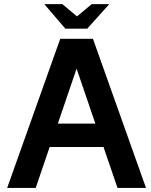

<svg xmlns="http://www.w3.org/2000/svg" viewBox="-20 -920 737 940"><path d="M355 -584 263.2 -314.9H446.8ZM15.1 0 274.9 -730H435.1L694.8 0H555.2L486.8 -200.2H223.1L154.8 0ZM407.2 -779.8H299.8L196.8 -899.9H285.2L356.9 -839.8L429.2 -899.9H515.1Z"/></svg>

Font: Miedinger*
Style: Bold
Weight: 700
Version: Version 001.000